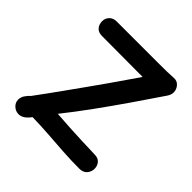

<svg xmlns="http://www.w3.org/2000/svg" viewBox="-154 -654 781 781"><g transform="rotate(45 237.0 -263.5)"><path d="M81 -453Q60 -453 49.5 -465.5Q39 -478 39 -496Q39 -513 50.5 -525Q62 -537 82 -537Q168 -537 224.5 -537Q281 -537 315.5 -537Q350 -537 371 -537.5Q392 -538 407 -539Q426 -541 438 -527.5Q450 -514 450 -497Q450 -490 447.5 -483Q445 -476 441 -470Q400 -409 355.5 -344.5Q311 -280 266 -218Q221 -156 178 -102Q217 -99 254 -97Q291 -95 327.5 -93.5Q364 -92 401 -91Q421 -91 431.5 -79Q442 -67 442 -50Q442 -32 430.5 -19Q419 -6 398 -6Q352 -6 305.5 -9Q259 -12 212 -15.5Q165 -19 115 -20Q102 -2 89 5.5Q76 13 65 12Q49 12 36 0Q23 -12 23 -29Q23 -43 31 -55Q39 -67 50 -77Q67 -100 88.5 -129.5Q110 -159 134.5 -193.5Q159 -228 184.5 -263.5Q210 -299 234 -333.5Q258 -368 279 -398.5Q300 -429 316 -452Z"/></g></svg>

Font: Playpen Sans Thai
Style: Regular
Weight: 400
Designer: Sirin Gunkloy, Laura Meseguer, Veronika Burian, José Scaglione
Foundry: TypeTogether
Version: Version 2.000